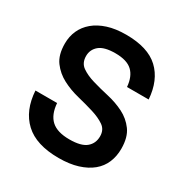

<svg xmlns="http://www.w3.org/2000/svg" viewBox="-166 -842 943 983"><g transform="rotate(30 305.0 -350.0)"><path d="M315 10Q182 10 114.5 -53Q47 -116 40 -230H168Q173 -164 208 -132Q243 -100 315 -100Q384 -100 414 -125Q444 -150 444 -192Q444 -231 415 -251Q386 -271 342 -284.5Q298 -298 247 -310.5Q196 -323 152 -346Q108 -369 79 -408Q50 -447 50 -514Q50 -556 66 -591.5Q82 -627 113.5 -653.5Q145 -680 191.5 -695Q238 -710 300 -710Q429 -710 493 -650Q557 -590 565 -480H437Q432 -540 400 -570Q368 -600 300 -600Q234 -600 205 -575.5Q176 -551 176 -513Q176 -472 205 -451.5Q234 -431 278 -418Q322 -405 373 -393.5Q424 -382 468 -360Q512 -338 541 -298.5Q570 -259 570 -191Q570 -147 554.5 -110Q539 -73 507 -46.5Q475 -20 427 -5Q379 10 315 10Z"/></g></svg>

Font: PT Root UI Bold
Style: Regular
Weight: 700
Designer: Vitaly Kuzmin
Foundry: ParaType Ltd.
Version: Version 2.000G